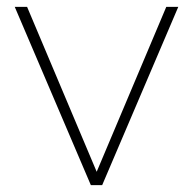

<svg xmlns="http://www.w3.org/2000/svg" viewBox="-20 -540 563 560"><path d="M278 0H245L23 -520H59L262 -39L465 -520H500Z"/></svg>

Font: Raleway
Style: ExtraLight
Weight: 200
Designer: Matt McInerney, Pablo Impallari, Rodrigo Fuenzalida
Foundry: Matt McInerney, Pablo Impallari, Rodrigo Fuenzalida
Version: Version 2.001